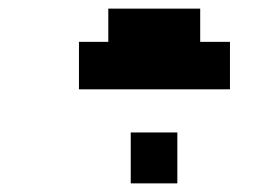

<svg xmlns="http://www.w3.org/2000/svg" viewBox="-20 -448 600 445"><path d="M391 -23V-141H283V-23ZM513 -241V-351H444V-428H231V-351H163V-241Z"/></svg>

Font: RazerF5 SemiBold
Style: Italic
Weight: 600
Foundry: Razer Inc.
Version: Version 2